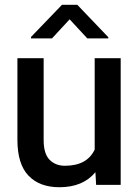

<svg xmlns="http://www.w3.org/2000/svg" viewBox="-20 -775 581 805"><path d="M346 -614 272 -694 198 -614H110V-620L240 -755H304L434 -619V-614ZM486 0H383L380 -53Q328 10 229 10Q146 10 99.5 -38.5Q53 -87 53 -189V-531H163V-188Q163 -130 188 -105Q213 -80 252 -80Q345 -80 377 -148V-531H486Z"/></svg>

Font: Freesentation 6 SemiBold
Style: Regular
Weight: 600
Designer: glyphs from Roboto by Christian Robertson / Hangul glyphs from Noto Sans CJK(Source Han Sans) by Jang Soo-young and Kang
Foundry: PT&
Version: Version 2.001